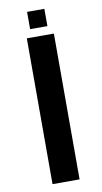

<svg xmlns="http://www.w3.org/2000/svg" viewBox="-92 -866 481 908"><g transform="rotate(-10 148.0 -411.5)"><path d="M84 0ZM106.9 -823.2H189.9V-740.2H106.9ZM213.9 -700.2V0H84V-700.2Z"/></g></svg>

Font: Pfennig
Style: Bold
Weight: 700
Version: Version 20120410 ; ttfautohint (v0.8)